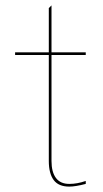

<svg xmlns="http://www.w3.org/2000/svg" viewBox="-20 -687 383 712"><path d="M161 -90V-483H36V-493H161V-657L171 -667V-493H298V-483H171V-90Q171 -49 187.5 -27Q204 -5 237 -5Q266.5 -5 298 -16V-5Q259.5 5 237 5Q197 5 179 -19.5Q161 -44 161 -90Z"/></svg>

Font: HK Grotesk Thin
Style: Regular
Weight: 100
Designer: Alfredo Marco Pradil
Foundry: Hanken Design Co.
Version: Version 3.001